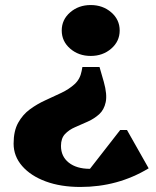

<svg xmlns="http://www.w3.org/2000/svg" viewBox="-20 -536 620 762"><path d="M375 -270 392 -211Q406 -161 399.5 -130.5Q393 -100 373.5 -82.5Q354 -65 328.5 -53.5Q303 -42 278.5 -31.5Q254 -21 238 -4Q222 13 222 43Q222 85 253 109.5Q284 134 337 134L457 -20H484L570 132Q448 206 299 206Q221 206 161.5 184Q102 162 68 123Q34 84 34 34Q34 -16 52 -48.5Q70 -81 98.5 -102Q127 -123 160 -138Q193 -153 223.5 -167.5Q254 -182 276 -202Q298 -222 304 -254L307 -270ZM340 -516Q388 -516 421.5 -487Q455 -458 455 -415Q455 -372 421.5 -343Q388 -314 340 -314Q292 -314 258.5 -343Q225 -372 225 -415Q225 -458 258.5 -487Q292 -516 340 -516Z"/></svg>

Font: Platypi ExtraBold
Style: Regular
Weight: 800
Designer: David Sargent
Foundry: Bolt Cutter Type
Version: Version 1.200; ttfautohint (v1.8.4.7-5d5b)